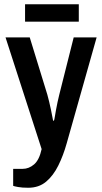

<svg xmlns="http://www.w3.org/2000/svg" viewBox="-20 -702 480 904"><path d="M113 182Q84 182 65 178.5Q46 175 42 173V93H87Q116 93 140.5 72Q165 51 176 0L6 -526H120L203 -256Q207 -242 211.5 -223Q216 -204 220 -185Q224 -166 226.5 -152Q229 -138 230 -134H234Q236 -138 238 -151.5Q240 -165 243.5 -183.5Q247 -202 251 -221.5Q255 -241 259 -256L327 -526H435L294 -27Q278 30 254.5 77.5Q231 125 197 153.5Q163 182 113 182ZM98 -600V-682H351V-600Z"/></svg>

Font: Archivo Narrow SemiBold
Style: Regular
Weight: 600
Designer: Hector Gatti
Foundry: Omnibus-Type
Version: Version 3.002